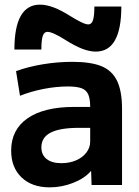

<svg xmlns="http://www.w3.org/2000/svg" viewBox="-20 -796 600 826"><path d="M194 10Q117 10 72.5 -33Q28 -76 28 -148Q28 -238 98.5 -287Q169 -336 299 -336H368Q368 -371 359.5 -390Q351 -409 330.5 -416.5Q310 -424 272 -424Q222 -424 168 -413.5Q114 -403 66 -384L49 -490Q101 -509 164.5 -519.5Q228 -530 291 -530Q371 -530 417 -511Q463 -492 484 -447.5Q505 -403 505 -328V0H374L372 -60H371Q343 -28 294 -9Q245 10 194 10ZM244 -94Q279 -94 307 -106Q335 -118 351.5 -139.5Q368 -161 368 -187V-246H319Q238 -246 198 -225.5Q158 -205 158 -162Q158 -130 180.5 -112Q203 -94 244 -94ZM392 -574Q365 -574 333 -586.5Q301 -599 260 -625Q235 -641 215 -650Q195 -659 184 -659Q170 -659 164 -641.5Q158 -624 158 -583H42Q42 -776 152 -776Q179 -776 211 -764Q243 -752 284 -726Q310 -710 329.5 -700.5Q349 -691 360 -691Q374 -691 380 -709Q386 -727 386 -768H502Q502 -574 392 -574Z"/></svg>

Font: M PLUS 1
Style: Bold
Weight: 700
Designer: Coji Morishita
Foundry: UNDERFOREST DESIGN
Version: Version 1.001